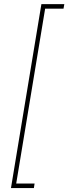

<svg xmlns="http://www.w3.org/2000/svg" viewBox="-20 -787 338 949"><path d="M34.2 142.6 184.6 -766.6H297.9L293.9 -744.1H203.1L60.1 120.1H150.9L147.5 142.6Z"/></svg>

Font: Inter 28pt Thin
Style: Italic
Weight: 250
Italic angle: -9.3988°
Designer: Rasmus Andersson
Foundry: rsms
Version: Version 4.001;git-66647c0bb